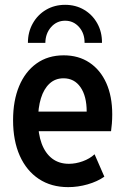

<svg xmlns="http://www.w3.org/2000/svg" viewBox="-20 -768 519 796"><path d="M262.7 7.8Q192.4 7.8 141.1 -26.1Q89.8 -60.1 62 -122.3Q34.2 -184.6 34.2 -270Q34.2 -350.6 59.3 -410.9Q84.5 -471.2 131.6 -504.9Q178.7 -538.6 244.1 -538.6Q305.7 -538.6 350.8 -508.5Q396 -478.5 420.7 -423.6Q445.3 -368.7 445.3 -293.9Q445.3 -273.9 443.8 -255.6Q442.4 -237.3 440.4 -224.1H122.6V-305.2H339.4Q339.4 -369.6 313.7 -406.5Q288.1 -443.4 243.2 -443.4Q209 -443.4 185.3 -421.4Q161.6 -399.4 149.7 -360.6Q137.7 -321.8 137.7 -269.5Q137.7 -213.4 152.6 -173.1Q167.5 -132.8 196 -110.8Q224.6 -88.9 265.6 -88.9Q293.9 -88.9 323 -99.4Q352.1 -109.9 372.1 -128.4L412.6 -35.6Q383.3 -15.1 343.3 -3.7Q303.2 7.8 262.7 7.8ZM250 -748Q293.9 -748 328.6 -727.5Q363.3 -707 383.3 -671.1Q403.3 -635.3 402.8 -590.3H330.6Q331.1 -629.4 307.9 -655.8Q284.7 -682.1 250 -682.1Q215.3 -682.1 191.9 -655.8Q168.5 -629.4 168 -590.3H95.7Q95.7 -635.3 116 -671.1Q136.2 -707 171.1 -727.5Q206.1 -748 250 -748Z"/></svg>

Font: Reddit Sans Condensed SemiBold
Style: Regular
Weight: 600
Designer: Stephen Hutchings
Foundry: Reddit
Version: Version 1.014